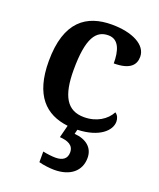

<svg xmlns="http://www.w3.org/2000/svg" viewBox="-145 -638 804 968"><g transform="rotate(20 257.0 -154.0)"><path d="M263 240C348 240 401 197 401 126C401 73 363 39 298 34L304 10C421 6 475 -48 475 -95C475 -113 468 -129 454 -138C431 -94 380 -61 313 -61C221 -61 183 -129 183 -267C183 -441 224 -491 289 -491C346 -491 362 -434 362 -367C449 -367 476 -400 476 -444C476 -507 398 -548 287 -548C153 -548 50 -481 50 -266C50 -83 130 -6 251 8L234 75C277 78 309 91 309 130C309 164 286 180 248 180C230 180 204 177 180 172V229C204 236 242 240 263 240Z"/></g></svg>

Font: Noto Serif Ethiopic SemiBold
Style: Regular
Weight: 600
Designer: Monotype Design Team
Foundry: Monotype Imaging Inc.
Version: Version 2.102